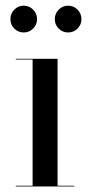

<svg xmlns="http://www.w3.org/2000/svg" viewBox="-20 -672 324 692"><path d="M187.5 -460V-2.5H247.5V0H37V-2.5H97.5V-457.5H37V-460ZM225.5 -555Q205.5 -555 191.5 -569Q177.5 -583 177.5 -603Q177.5 -623 191.5 -637.2Q205.5 -651.5 225.5 -651.5Q245.5 -651.5 259.5 -637.2Q273.5 -623 273.5 -603Q273.5 -583 259.5 -569Q245.5 -555 225.5 -555ZM65.5 -555Q45.5 -555 31.5 -569Q17.5 -583 17.5 -603Q17.5 -623 31.5 -637.2Q45.5 -651.5 65.5 -651.5Q85.5 -651.5 99.5 -637.2Q113.5 -623 113.5 -603Q113.5 -583 99.5 -569Q85.5 -555 65.5 -555Z"/></svg>

Font: Bodoni Moda 72pt
Style: Regular
Weight: 400
Designer: Owen Earl
Foundry: indestructible type
Version: Version 2.005